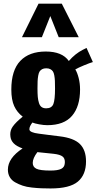

<svg xmlns="http://www.w3.org/2000/svg" viewBox="-20 -874 537 1068"><path d="M102.1 -667 194.3 -853.5H323.7L418 -667H306.6L259.8 -784.7L212.9 -667ZM236.8 -271.5Q267.6 -271.5 276.9 -295.4Q286.1 -319.3 286.1 -381.8Q286.1 -408.2 285.4 -423.8Q284.7 -439.5 282 -454.6Q279.3 -469.7 273.9 -477.3Q268.6 -484.9 259.5 -489.5Q250.5 -494.1 237.3 -494.1Q223.6 -494.1 214.6 -489.3Q205.6 -484.4 200.4 -476.6Q195.3 -468.8 192.6 -453.4Q189.9 -438 189.2 -422.6Q188.5 -407.2 188.5 -381.8Q188.5 -353 190.2 -334.7Q191.9 -316.4 196.8 -301Q201.7 -285.6 211.4 -278.6Q221.2 -271.5 236.8 -271.5ZM260.7 74.7Q301.3 74.7 320.1 65.4Q338.9 56.2 340.3 34.7Q340.8 30.8 340.8 27.3Q340.8 6.8 328.6 -2.9Q314.5 -14.6 277.3 -18.6L188 -27.8Q162.1 6.3 162.1 32.2Q162.1 54.7 182.6 64.7Q203.1 74.7 260.7 74.7ZM261.2 174.3Q232.4 174.3 209.7 173.3Q187 172.4 157.2 169.2Q127.4 166 106 158.7Q84.5 151.4 64.7 140.4Q44.9 129.4 34.4 111.3Q23.9 93.3 23.9 69.8Q23.9 5.4 105.5 -48.3Q71.8 -60.5 56.2 -76.7Q40.5 -92.8 38.1 -113.8Q37.1 -120.6 37.1 -126.5Q37.1 -150.4 50.8 -169.9Q67.9 -194.3 106.4 -225.1Q75.2 -248.5 59.1 -283.7Q43 -318.8 43 -376Q43 -482.9 92.8 -535.2Q142.6 -587.4 234.4 -587.4Q326.2 -587.4 362.8 -534.7Q398.4 -575.7 440.9 -597.2L461.4 -607.4L496.6 -528.8Q480.5 -524.4 447.5 -510.7Q414.6 -497.1 398.9 -487.8Q409.7 -470.7 417.5 -440.4Q425.3 -410.2 425.3 -376Q425.3 -282.2 380.9 -230Q336.4 -177.7 243.2 -177.7Q223.6 -177.7 198 -182.4Q172.4 -187 160.2 -192.4Q143.6 -170.9 143.6 -156.2Q143.6 -154.8 143.6 -153.3Q145.5 -136.7 196.3 -130.4Q205.6 -128.4 251 -123.3Q296.4 -118.2 312 -115.7Q390.6 -106.4 424.6 -72.8Q458.5 -39.1 458.5 23.9Q458.5 98.1 413.1 136.2Q367.7 174.3 261.2 174.3Z"/></svg>

Font: Oswald
Style: DemiBold
Weight: 600
Designer: Vernon Adams
Foundry: Vernon Adams
Version: 3.0; ttfautohint (v0.95) -l 8 -r 50 -G 200 -x 0 -w "G" -W -c